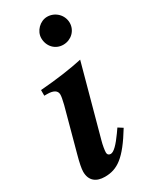

<svg xmlns="http://www.w3.org/2000/svg" viewBox="-182 -734 642 794"><g transform="rotate(-30 139.0 -337.5)"><path d="M262 -616C262 -653 231 -684 193 -684C159 -684 128 -653 128 -619C128 -580 156 -550 194 -550C232 -550 262 -579 262 -616ZM216 -142 202 -122C175 -84 153 -61 138 -61C130 -61 123 -65 123 -77C123 -86 127 -111 132 -128L223 -462C169 -450 98 -440 20 -434V-407H34C64 -407 80 -397 80 -378C80 -370 78 -357 72 -333L17 -130C7 -94 2 -68 2 -54C2 -11 29 9 70 9C130 9 172 -20 238 -128Z"/></g></svg>

Font: XITS
Style: Bold Italic
Weight: 700
Italic angle: -16.33°
Designer: MicroPress Inc., with final additions and corrections provided by Coen Hoffman, Elsevier (retired)
Version: Version 1.105